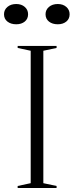

<svg xmlns="http://www.w3.org/2000/svg" viewBox="-20 -937 370 957"><path d="M262 -708V-698L196 -684V-24L262 -10V0H68V-10L133 -24V-684L68 -698V-708ZM268 -917Q294 -917 310.5 -902.5Q327 -888 327 -866Q327 -843 310.5 -829.5Q294 -816 268 -816Q241 -816 224 -829.5Q207 -843 207 -866Q207 -888 224 -902.5Q241 -917 268 -917ZM61 -917Q87 -917 103.5 -902.5Q120 -888 120 -866Q120 -843 103.5 -829.5Q87 -816 61 -816Q34 -816 17 -829.5Q0 -843 0 -866Q0 -888 17 -902.5Q34 -917 61 -917Z"/></svg>

Font: Kalnia Thin Light
Style: Regular
Weight: 300
Version: Version 1.105